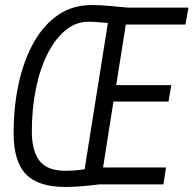

<svg xmlns="http://www.w3.org/2000/svg" viewBox="-20 -730 766 760"><path d="M627 0H372Q333 5 300 7.5Q267 10 238 10Q131 10 82.5 -40.5Q34 -91 34 -202Q34 -310 54.5 -402Q75 -494 114.5 -563.5Q154 -633 211 -671.5Q268 -710 342 -710Q378 -710 415 -706.5Q452 -703 485 -700H726L714 -633H478L440 -393H658L647 -328H429L388 -67H637ZM315 -60 407 -639Q395 -640 370.5 -642Q346 -644 331 -644Q280 -644 239 -610Q198 -576 168 -516.5Q138 -457 122 -378Q106 -299 106 -210Q106 -133 136.5 -93.5Q167 -54 239 -54Q258 -54 276.5 -55.5Q295 -57 315 -60Z"/></svg>

Font: Georama SemiCondensed
Style: Italic
Weight: 400
Width: 4
Italic angle: -9°
Designer: Jean-Baptiste Levee
Foundry: Production Type
Version: Version 1.000